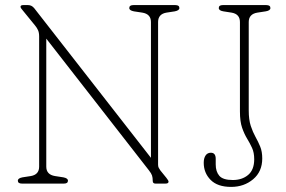

<svg xmlns="http://www.w3.org/2000/svg" viewBox="-20 -720 1123 753"><path d="M246.5 -11.5Q246.5 0 231 0H66Q50 0 50 -11.5Q50 -21 68 -24.5L100.5 -29.5Q133.5 -35 133.5 -66.5V-577Q133.5 -592 129.2 -601.5Q125 -611 117.5 -620L69 -679.5Q60.5 -688.5 60.5 -693.5Q60.5 -700 71 -700H90.5Q104.5 -700 114.5 -687.5L572 -101V-633.5Q572 -665 538 -670.5L505 -675.5Q487 -679 487 -688.5Q487 -700 503 -700H668Q683.5 -700 683.5 -688.5Q683.5 -679 665.5 -675.5L633 -670.5Q600 -665 600 -633.5V-74Q600 -67 602.5 -62Q605 -57 609 -51.5L632.5 -22.5Q641 -12 641 -7.5Q641 0 629 0H589.5Q579 0 579 -10.5Q579 -23.5 576.2 -31.8Q573.5 -40 564 -52L161.5 -568.5V-66.5Q161.5 -35 196 -29.5L228.5 -24.5Q246.5 -21 246.5 -11.5ZM1008.5 -98.5Q1008.5 -47 972.8 -17Q937 13 886.5 13Q833 13 806 -14.5Q779 -42 779 -81.5Q779 -99.5 786.2 -110.2Q793.5 -121 807 -121Q826 -121 826 -97V-75Q826 -47 840.2 -30.5Q854.5 -14 893 -14Q929.5 -14 953.2 -34Q977 -54 977 -95.5Q977 -121.5 968.5 -140Q960 -158.5 949 -176.5Q938 -194.5 929.5 -219Q921 -243.5 921 -282.5V-633.5Q921 -665 888 -670.5L856 -675.5Q838 -678.5 838 -688.5Q838 -700 853.5 -700H1024.5Q1040.5 -700 1040.5 -688.5Q1040.5 -678.5 1022 -675.5L989.5 -670.5Q955.5 -665 955.5 -633.5V-287Q955.5 -250.5 963.5 -226.2Q971.5 -202 982 -183.2Q992.5 -164.5 1000.5 -145Q1008.5 -125.5 1008.5 -98.5Z"/></svg>

Font: Fraunces 72pt S100 Thin
Style: Regular
Weight: 100
Version: Version 1.000; ttfautohint (v1.8.3)